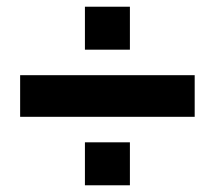

<svg xmlns="http://www.w3.org/2000/svg" viewBox="-20 -606 640 572"><path d="M233 -54V-182H367V-54ZM233 -458V-586H367V-458ZM40 -258V-382H560V-258Z"/></svg>

Font: Tektur SemiCondensed SemiBold
Style: Regular
Weight: 600
Width: 4
Designer: Adam Jagosz
Foundry: Adam Jagosz
Version: Version 1.005;gftools[0.9.30]